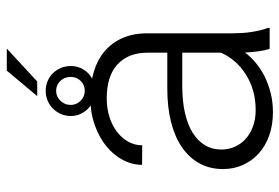

<svg xmlns="http://www.w3.org/2000/svg" viewBox="-151 -678 838 576"><g transform="rotate(-90 268.0 -390.0)"><path d="M409.7 0Q404.8 -13.7 402.1 -33.4Q399.4 -53.2 398.4 -73.7Q385.3 -56.6 367.2 -41.5Q349.1 -26.4 326.7 -15.1Q304.2 -3.9 277.3 2.9Q250.5 9.8 219.2 9.8Q180.7 9.8 149.2 -1.5Q117.7 -12.7 95.5 -33Q73.2 -53.2 61 -80.6Q48.8 -107.9 48.8 -140.1Q48.8 -178.7 65.4 -209.7Q82 -240.7 113.3 -262.5Q144.5 -284.2 189.2 -295.7Q233.9 -307.1 289.6 -307.1H397.9V-367.2Q397.9 -423.8 363 -456.3Q328.1 -488.8 261.2 -488.8Q230.5 -488.8 204.6 -480.5Q178.7 -472.2 159.9 -457.5Q141.1 -442.9 130.6 -423.6Q120.1 -404.3 120.1 -382.3L61.5 -382.8Q61.5 -412.6 76.2 -440.4Q90.8 -468.3 117.4 -490Q144 -511.7 181.4 -524.9Q218.8 -538.1 264.2 -538.1Q306.2 -538.1 341.6 -527.3Q377 -516.6 402.3 -495.1Q427.7 -473.6 441.9 -441.4Q456.1 -409.2 456.1 -366.2V-110.4Q456.1 -96.7 457 -82Q458 -67.4 460.2 -53.7Q462.4 -40 465.3 -27.6Q468.3 -15.1 472.2 -5.9V0ZM226.1 -42Q257.8 -42 284.9 -50Q312 -58.1 334 -72.3Q356 -86.4 372.1 -105.2Q388.2 -124 397.9 -146V-262.2H297.9Q252.9 -262.2 217.5 -254.2Q182.1 -246.1 157.7 -231Q133.3 -215.8 120.4 -194.1Q107.4 -172.4 107.4 -145Q107.4 -123.5 115.7 -104.7Q124 -85.9 139.4 -72Q154.8 -58.1 176.8 -50Q198.7 -42 226.1 -42ZM344.2 -788.6H410.2L311.5 -697.3H267.6ZM208 -596.7Q208 -612.8 214.1 -626.5Q220.2 -640.1 230.5 -650.4Q240.7 -660.6 254.4 -666.3Q268.1 -671.9 283.7 -671.9Q298.8 -671.9 312.5 -666.3Q326.2 -660.6 336.2 -650.4Q346.2 -640.1 352.1 -626.5Q357.9 -612.8 357.9 -596.7Q357.9 -581.1 352.1 -567.6Q346.2 -554.2 336.2 -544.4Q326.2 -534.7 312.5 -529.1Q298.8 -523.4 283.7 -523.4Q268.1 -523.4 254.4 -529.1Q240.7 -534.7 230.5 -544.4Q220.2 -554.2 214.1 -567.6Q208 -581.1 208 -596.7ZM241.2 -596.7Q241.2 -587.9 244.6 -580.3Q248 -572.8 253.9 -566.9Q259.8 -561 267.3 -557.9Q274.9 -554.7 283.7 -554.7Q300.8 -554.7 313 -566.7Q325.2 -578.6 325.2 -596.7Q325.2 -615.7 313 -628.2Q300.8 -640.6 283.7 -640.6Q274.9 -640.6 267.3 -637.2Q259.8 -633.8 253.9 -627.9Q248 -622.1 244.6 -614Q241.2 -606 241.2 -596.7Z"/></g></svg>

Font: Melbourne
Style: Light
Weight: 300
Designer: Google
Version: Version 2.000980; 2014